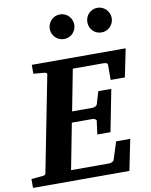

<svg xmlns="http://www.w3.org/2000/svg" viewBox="-113 -990 834 1061"><g transform="rotate(-10 304.0 -459.0)"><path d="M590.8 -513.2H511.2V-598.1Q511.2 -605.5 503.7 -608.2Q496.1 -610.8 487.8 -610.8H315.9L271 -378.9H383.8Q391.6 -378.9 400.6 -382.6Q409.7 -386.2 412.1 -394L433.1 -463.9H505.9L460 -229H386.2L396 -304.2Q396.5 -307.1 394.5 -309.6Q392.6 -312 389.2 -314Q385.7 -315.9 381.6 -316.9Q377.4 -317.9 374 -317.9H258.8L209 -60.1H421.9Q429.7 -60.1 438.7 -64Q447.8 -67.9 450.2 -74.2L481.9 -173.8H561L525.9 0H-15.1V-49.8Q-3.9 -50.8 7.1 -51.8Q18.1 -52.7 26.4 -53.7Q36.1 -54.7 44.9 -55.2Q56.2 -56.2 60.8 -58.6Q65.4 -61 66.9 -70.8L170.9 -601.1Q173.3 -609.9 168 -612.5Q162.6 -615.2 152.8 -616.2Q144 -616.7 134.8 -617.7Q126.5 -618.7 116.2 -619.4Q106 -620.1 96.2 -621.1V-670.9H623ZM366.2 -849.1Q366.2 -835 360.8 -822.5Q355.5 -810.1 346.2 -800.5Q336.9 -791 324.2 -785.6Q311.5 -780.3 297.4 -780.3Q283.2 -780.3 270.5 -785.6Q257.8 -791 248.5 -800.5Q239.3 -810.1 233.9 -822.5Q228.5 -835 228.5 -849.1Q228.5 -863.3 233.9 -876Q239.3 -888.7 248.5 -898.2Q257.8 -907.7 270.5 -913.1Q283.2 -918.5 297.4 -918.5Q311.5 -918.5 324.2 -913.1Q336.9 -907.7 346.2 -898.2Q355.5 -888.7 360.8 -876Q366.2 -863.3 366.2 -849.1ZM576.2 -849.1Q576.2 -835 570.8 -822.5Q565.4 -810.1 556.2 -800.5Q546.9 -791 534.2 -785.6Q521.5 -780.3 507.3 -780.3Q493.2 -780.3 480.7 -785.6Q468.3 -791 459 -800.5Q449.7 -810.1 444.6 -822.5Q439.5 -835 439.5 -849.1Q439.5 -863.3 444.6 -876Q449.7 -888.7 459 -898.2Q468.3 -907.7 480.7 -913.1Q493.2 -918.5 507.3 -918.5Q521.5 -918.5 534.2 -913.1Q546.9 -907.7 556.2 -898.2Q565.4 -888.7 570.8 -876Q576.2 -863.3 576.2 -849.1Z"/></g></svg>

Font: Charis SIL Viet
Style: Bold Italic
Weight: 700
Italic angle: -11°
Foundry: SIL International
Version: Version 5.000